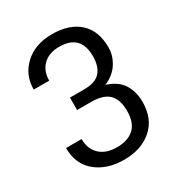

<svg xmlns="http://www.w3.org/2000/svg" viewBox="-172 -840 907 969"><g transform="rotate(-30 281.0 -355.5)"><path d="M190.4 -398.4H272Q339.4 -398.4 367.4 -430.7Q395.5 -462.9 395.5 -521.5Q395.5 -584.5 364.7 -616.2Q334 -647.9 271 -647.9Q211.9 -647.9 177.2 -614.7Q142.6 -581.5 142.6 -524.9H52.2Q52.2 -609.4 112.3 -665.3Q172.4 -721.2 271 -721.2Q371.6 -721.2 428.7 -669.7Q485.8 -618.2 485.8 -519.5Q485.8 -474.1 459 -431.2Q432.1 -388.2 377.4 -364.7Q443.4 -343.8 470.2 -299.3Q497.1 -254.9 497.1 -197.8Q497.1 -98.6 434.6 -44.2Q372.1 10.3 271.5 10.3Q172.9 10.3 109.4 -41.7Q45.9 -93.8 45.9 -188H136.7Q136.7 -129.9 172.4 -96.2Q208 -62.5 271.5 -62.5Q336.4 -62.5 371.6 -95.5Q406.7 -128.4 406.7 -195.8Q406.7 -263.7 374.5 -294.9Q342.3 -326.2 272 -326.2H190.4Z"/></g></svg>

Font: Roboto Web
Style: Regular
Weight: 400
Designer: Google
Version: Version 1.200310; 2013